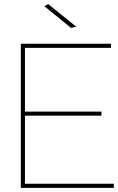

<svg xmlns="http://www.w3.org/2000/svg" viewBox="-20 -911 572 931"><path d="M81 -699V0H532V-20H101V-350H472V-370H101V-679H518V-699ZM214 -891 195 -881 324 -776 350 -781Z"/></svg>

Font: Argentum Sans Thin
Style: Regular
Weight: 250
Designer: Julieta Ulanovsky
Foundry: Julieta Ulanovsky
Version: Version 5.001;February 15, 2019;FontCreator 11.5.0.2425 64-b